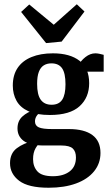

<svg xmlns="http://www.w3.org/2000/svg" viewBox="-20 -681 518 900"><path d="M451 36Q451 85 421 122Q391 159 336.5 179Q282 199 208 199Q113 199 70 166.5Q27 134 27 84Q27 38 58.5 14Q90 -10 141 -22L175 -19Q159 -7 147 13.5Q135 34 135 65Q135 100 155.5 122.5Q176 145 228 145Q277 145 306.5 122.5Q336 100 336 57Q336 29 321 15Q306 1 267 1H186Q120 1 91 -20.5Q62 -42 62 -79Q62 -114 85 -135Q108 -156 142 -166L174 -158Q158 -148 151 -136.5Q144 -125 144 -112Q144 -92 162 -84Q180 -76 224 -76H303Q375 -76 413 -48Q451 -20 451 36ZM398 -291Q398 -224 353 -183Q308 -142 214 -142Q152 -142 113.5 -159.5Q75 -177 57.5 -208.5Q40 -240 40 -280Q40 -329 62.5 -362.5Q85 -396 127.5 -413.5Q170 -431 228 -431Q308 -431 353 -396Q398 -361 398 -291ZM154 -288Q154 -237 171 -213.5Q188 -190 222 -190Q256 -190 271.5 -213.5Q287 -237 287 -286Q287 -338 271 -361Q255 -384 221 -384Q200 -384 185 -374.5Q170 -365 162 -344Q154 -323 154 -288ZM370 -345 342 -367Q358 -396 380.5 -413.5Q403 -431 427 -431Q437 -431 447.5 -428.5Q458 -426 466 -424V-345ZM376 -627 269 -486 196 -479 79 -625 117 -660 232 -565 340 -661Z"/></svg>

Font: Yrsa SemiBold
Style: Regular
Weight: 600
Version: Version 2.004